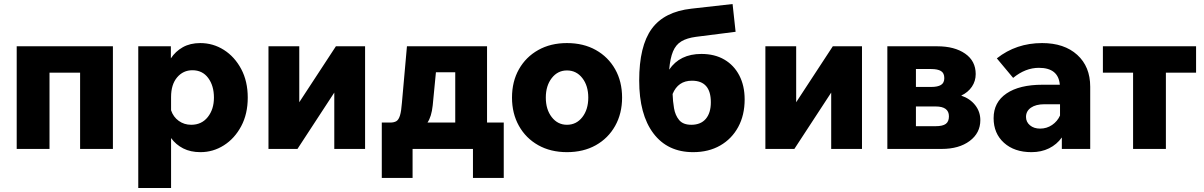

<svg xmlns="http://www.w3.org/2000/svg" viewBox="-20 -740 5983 954"><path d="M63 0V-510H541V0H378V-379H226V0Z M830 194H667V-510H829V-450Q852 -485 888.5 -505.5Q925 -526 975 -526Q1039 -526 1092.5 -492Q1146 -458 1178.5 -397Q1211 -336 1211 -255Q1211 -174 1178.5 -113Q1146 -52 1092.5 -18Q1039 16 976 16Q927 16 890.5 -2.5Q854 -21 830 -54ZM830 -258V-192Q841 -159 868 -139.5Q895 -120 930 -120Q982 -120 1012.5 -158.5Q1043 -197 1043 -255Q1043 -314 1014.5 -352.5Q986 -391 936 -391Q890 -391 860 -355.5Q830 -320 830 -258Z M1314 0V-510H1467V-232L1649 -510H1794V0H1641V-280L1458 0Z M1877 144V-131H1918Q1938 -131 1949.5 -138Q1961 -145 1967.5 -166.5Q1974 -188 1977 -229L2002 -510H2400V-131H2483V144H2330V0H2030V144ZM2130 -216Q2124 -160 2104 -131H2242V-381H2146Z M2797 16Q2716 16 2654.5 -18.5Q2593 -53 2558.5 -114.5Q2524 -176 2524 -255Q2524 -335 2558.5 -396Q2593 -457 2654.5 -491.5Q2716 -526 2797 -526Q2879 -526 2940.5 -491.5Q3002 -457 3036.5 -396Q3071 -335 3071 -255Q3071 -176 3036.5 -114.5Q3002 -53 2940.5 -18.5Q2879 16 2797 16ZM2797 -120Q2844 -120 2873.5 -158Q2903 -196 2903 -255Q2903 -314 2873.5 -352Q2844 -390 2797 -390Q2751 -390 2721.5 -352Q2692 -314 2692 -255Q2692 -196 2721.5 -158Q2751 -120 2797 -120Z M3424 16Q3297 16 3226.5 -77.5Q3156 -171 3156 -340Q3156 -511 3218 -596.5Q3280 -682 3416 -697L3620 -720L3635 -582L3438 -557Q3393 -551 3365.5 -534.5Q3338 -518 3324 -484.5Q3310 -451 3305 -394Q3358 -472 3465 -472Q3531 -472 3579 -444Q3627 -416 3653.5 -365Q3680 -314 3680 -246Q3680 -168 3648 -109Q3616 -50 3558.5 -17Q3501 16 3424 16ZM3415 -120Q3462 -120 3487 -149.5Q3512 -179 3512 -232Q3512 -339 3418 -339Q3349 -339 3322 -273Q3323 -238 3329 -202.5Q3335 -167 3354.5 -143.5Q3374 -120 3415 -120Z M3783 0V-510H3936V-232L4118 -510H4263V0H4110V-280L3927 0Z M4389 0V-510H4637Q4723 -510 4775.5 -473.5Q4828 -437 4828 -372Q4828 -337 4809 -309Q4790 -281 4756 -265Q4800 -250 4825.5 -217.5Q4851 -185 4851 -143Q4851 -79 4798 -39.5Q4745 0 4659 0ZM4607 -397H4531V-308H4607Q4639 -308 4655.5 -318Q4672 -328 4672 -352Q4672 -377 4655.5 -387Q4639 -397 4607 -397ZM4629 -211H4531V-113H4629Q4664 -113 4679.5 -124.5Q4695 -136 4695 -162Q4695 -211 4629 -211Z M5105 16Q5020 16 4968.5 -30.5Q4917 -77 4917 -153Q4917 -232 4981 -275.5Q5045 -319 5160 -319H5246Q5239 -403 5142 -403Q5075 -403 5014 -353L4933 -450Q5029 -526 5158 -526Q5268 -526 5332.5 -467.5Q5397 -409 5397 -309V0H5256V-57Q5231 -22 5192.5 -3Q5154 16 5105 16ZM5148 -101Q5181 -101 5207.5 -119Q5234 -137 5247 -166V-222H5169Q5127 -222 5102.5 -205Q5078 -188 5078 -159Q5078 -134 5097.5 -117.5Q5117 -101 5148 -101Z M5610 0V-379H5460V-510H5923V-379H5773V0Z"/></svg>

Font: Wix Madefor Text ExtraBold
Style: Regular
Weight: 800
Designer: Dalton Maag Ltd
Foundry: Dalton Maag Ltd
Version: Version 3.100